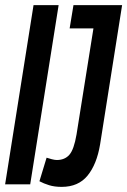

<svg xmlns="http://www.w3.org/2000/svg" viewBox="-33 -720 497 750"><path d="M-13 0 98 -700H196L85 0ZM121 -12 149 -104Q158 -101 169.5 -98Q181 -95 189 -95Q220 -95 238 -115.5Q256 -136 266 -195L332 -609H239L254 -700H444L358 -156Q345 -78 309 -34Q273 10 208 10Q180 10 159 3.5Q138 -3 121 -12Z"/></svg>

Font: Georama ExtraCondensed SemiBold
Style: Italic
Weight: 600
Width: 2
Italic angle: -9°
Designer: Jean-Baptiste Levee
Foundry: Production Type
Version: Version 1.000